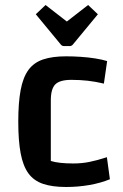

<svg xmlns="http://www.w3.org/2000/svg" viewBox="-20 -736 492 767"><path d="M244 11Q189 11 152 -1.5Q115 -14 93.5 -43.5Q72 -73 62.5 -123.5Q53 -174 53 -250Q53 -326 62.5 -376.5Q72 -427 93.5 -456.5Q115 -486 152 -498.5Q189 -511 244 -511Q272 -511 302.5 -509Q333 -507 361 -502.5Q389 -498 408 -492L395 -402Q362 -410 330.5 -413.5Q299 -417 265 -417Q219 -417 201 -399Q183 -381 183 -335V-93Q214 -83 273 -83Q306 -83 336.5 -89Q367 -95 407 -108L419 -20Q383 -5 337.5 3Q292 11 244 11ZM162 -716 247 -650 332 -716 371 -679 271 -558Q266 -552 259 -552H235Q228 -552 223 -558L123 -679Z"/></svg>

Font: Changa Medium
Style: Regular
Weight: 500
Designer: Eduardo Rodriguez Tunni
Foundry: Eduardo Rodriguez Tunni
Version: Version 3.003